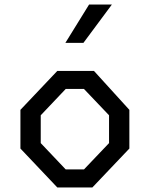

<svg xmlns="http://www.w3.org/2000/svg" viewBox="-20 -826 660 846"><path d="M232.5 0H387L550 -171.5V-342L394 -513.5H232.5L70 -342V-171.5ZM269.5 -79.5 159.5 -195.5V-318L269.5 -434H350L460.5 -318V-195.5L350 -79.5ZM347.5 -637H268L372.5 -806H473Z"/></svg>

Font: Monaspace Krypton
Style: Regular
Weight: 400
Designer: Riley Cran & the Lettermatic Team
Foundry: Lettermatic
Version: Version 1.200 (Monaspace Krypton)